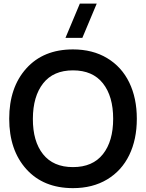

<svg xmlns="http://www.w3.org/2000/svg" viewBox="-20 -1002 789 1038"><path d="M425.3 -797.4H334L411.6 -982.4H502.9ZM374.5 15.1Q214.8 15.1 122.3 -87.6Q29.8 -190.4 29.8 -359.9Q29.8 -529.3 122.3 -632.1Q214.8 -734.9 374.5 -734.9Q481 -734.9 559.3 -687.7Q637.7 -640.6 678.7 -556.2Q719.7 -471.7 719.7 -359.9Q719.7 -248 678.7 -163.6Q637.7 -79.1 559.3 -32Q481 15.1 374.5 15.1ZM374.5 -621.6Q268.6 -621.6 213.4 -551.5Q158.2 -481.4 157.7 -359.9Q157.2 -238.3 212.6 -168.5Q268.1 -98.6 374.5 -98.6Q481 -98.6 536.4 -168.5Q591.8 -238.3 591.8 -359.9Q591.8 -481.4 536.4 -551.5Q481 -621.6 374.5 -621.6Z"/></svg>

Font: Vela Sans Bd
Style: Bold
Weight: 700
Designer: Principal design: Mikhail Sharanda - project Manrope.
Design modification: Ravid Balaliev
Foundry: Mikhail Sharanda
Version: Version 1.001